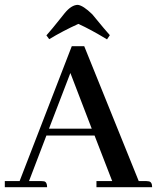

<svg xmlns="http://www.w3.org/2000/svg" viewBox="-20 -778 652 798"><path d="M612.3 0Q612.3 -22.5 597.7 -24.4Q592.8 -25.4 587.9 -25.4H556.6L330.1 -585.9H278.3L61.5 -25.4H0V0H175.8Q175.8 -21.5 163.1 -24.4Q157.2 -25.4 151.4 -25.4H100.6L172.9 -214.8H373L446.3 -25.4H380.9V0ZM361.3 -243.2H183.6L272.5 -474.6ZM424.8 -614.3 436.5 -631.8Q421.9 -647.5 363.3 -718.8Q326.2 -754.9 303.7 -757.8Q277.3 -757.8 249 -723.6Q243.2 -716.8 229.5 -699.2Q196.3 -657.2 172.9 -630.9L184.6 -615.2Q241.2 -649.4 305.7 -678.7Q357.4 -655.3 424.8 -614.3Z"/></svg>

Font: Abhaya Libre SemiBold
Style: Regular
Weight: 600
Designer: Pushpananda Ekanayake, Sol Matas, Pathum Egodawatta
Foundry: Mooniak
Version: Version 1.050 ; ttfautohint (v1.6)